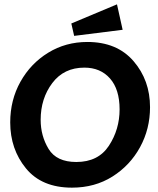

<svg xmlns="http://www.w3.org/2000/svg" viewBox="-20 -853 726 883"><path d="M544 -716 321 -688 308 -745 518 -833ZM382 -660Q518 -660 594 -572Q670 -484 670 -360Q670 -260 624 -176Q578 -92 497 -41Q416 10 311 10Q172 10 99.5 -78.5Q27 -167 27 -290Q27 -393 74 -477Q121 -561 201.5 -610.5Q282 -660 382 -660ZM331 -108Q432 -108 481 -183Q530 -258 530 -350Q530 -442 486 -492Q442 -542 368 -542Q274 -542 220.5 -471Q167 -400 167 -302Q167 -228 203.5 -168Q240 -108 331 -108Z"/></svg>

Font: Zilla Slab
Style: Bold Italic
Weight: 700
Italic angle: -6°
Designer: Typotheque.com
Foundry: Typotheque type foundry
Version: Version 1.1; 2017; ttfautohint (v1.6)